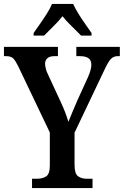

<svg xmlns="http://www.w3.org/2000/svg" viewBox="-21 -951 626 971"><path d="M141 0V-47H166Q194 -47 212.5 -59Q231 -71 231 -114V-281L72 -614Q58 -643 46.5 -655Q35 -667 10 -667H-1V-714H272V-667H255Q230 -667 218.5 -656.5Q207 -646 207 -629Q207 -618 211 -602.5Q215 -587 221 -576L285 -438Q299 -408 308.5 -383Q318 -358 325 -335Q334 -358 346 -386.5Q358 -415 372 -447L424 -561Q433 -581 437 -597Q441 -613 441 -623Q441 -647 426 -657Q411 -667 384 -667H365V-714H585V-667H574Q552 -667 538 -651Q524 -635 503 -589L356 -280V-117Q356 -72 374 -59.5Q392 -47 417 -47H447V0ZM149 -784Q162 -803 180.5 -829Q199 -855 216 -882Q233 -909 242 -931H349Q359 -909 375.5 -882Q392 -855 410.5 -829Q429 -803 442 -784V-771H389Q369 -792 342 -818Q315 -844 295 -869Q276 -844 249 -818Q222 -792 202 -771H149Z"/></svg>

Font: Noto Serif Condensed SemiBold
Style: Regular
Weight: 600
Width: 3
Designer: Monotype Design Team
Foundry: Monotype Imaging Inc.
Version: Version 2.013